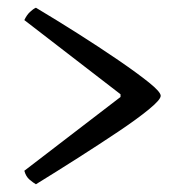

<svg xmlns="http://www.w3.org/2000/svg" viewBox="-20 -526 446 497"><path d="M73 -49Q66 -53 56.5 -61Q47 -69 43 -84L292 -275V-282L43 -474Q49 -487 57.5 -495Q66 -503 73 -506Q125 -475 181 -439.5Q237 -404 286 -370.5Q335 -337 365.5 -312.5Q396 -288 396 -278Q396 -268 365.5 -243Q335 -218 286.5 -185.5Q238 -153 181.5 -117Q125 -81 73 -49Z"/></svg>

Font: Texturina Medium 12pt
Style: Regular
Weight: 400
Version: Version 1.002